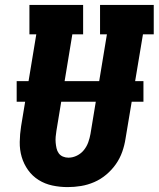

<svg xmlns="http://www.w3.org/2000/svg" viewBox="-20 -755 647 783"><path d="M256 8Q224 8 193.5 1.5Q163 -5 137.5 -21Q112 -37 94.5 -61.5Q77 -86 68.5 -115Q60 -144 60.5 -176Q61 -208 66 -240L128 -615H100V-735H319V-615H275L210 -221Q208 -209 207 -197Q206 -185 207 -173.5Q208 -162 210.5 -150.5Q213 -139 219.5 -130Q226 -121 236.5 -116.5Q247 -112 259 -112Q277 -112 294 -120.5Q311 -129 322.5 -143.5Q334 -158 340 -175Q346 -192 349 -209L416 -615H388V-735H607V-615H563L492 -190Q488 -163 478.5 -136Q469 -109 452.5 -85.5Q436 -62 413.5 -43Q391 -24 364.5 -12.5Q338 -1 310.5 3.5Q283 8 256 8ZM48 -340V-424H565V-340Z"/></svg>

Font: Iosevka Slab HvExObl
Style: Regular
Weight: 900
Width: 7
Italic angle: -9°
Monospace: yes
Designer: Belleve Invis
Foundry: Belleve Invis
Version: Version 11.1.1; ttfautohint (v1.8.3)